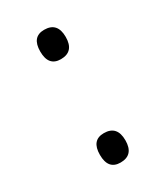

<svg xmlns="http://www.w3.org/2000/svg" viewBox="-122 -582 479 555"><g transform="rotate(-30 117.0 -304.5)"><path d="M75 -477Q75 -526 116 -526Q160 -526 160 -477Q160 -428 116 -428Q75 -428 75 -477ZM75 -132Q75 -181 116 -181Q160 -181 160 -132Q160 -83 116 -83Q75 -83 75 -132Z"/></g></svg>

Font: Noto Sans Telugu UI SemiCondensed Light
Style: Regular
Weight: 300
Width: 4
Designer: Jelle Bosma - Monotype Design Team
Foundry: Monotype Imaging Inc.
Version: Version 2.005; ttfautohint (v1.8.4.7-5d5b)